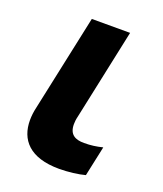

<svg xmlns="http://www.w3.org/2000/svg" viewBox="-109 -619 595 702"><g transform="rotate(20 188.0 -268.0)"><path d="M203 10C237 10 278 5 303 -2L328 -119C303 -113 283 -110 256 -110C223 -110 198 -121 198 -162C198 -171 199 -181 202 -193L277 -546H128L48 -171C44 -154 42 -137 42 -121C42 -46 87 10 203 10Z"/></g></svg>

Font: Noto Sans
Style: Bold Italic
Weight: 700
Italic angle: -12°
Designer: Monotype Design Team
Foundry: Monotype Imaging Inc.
Version: Version 2.013